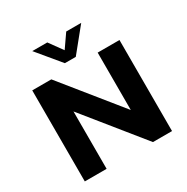

<svg xmlns="http://www.w3.org/2000/svg" viewBox="-195 -1052 1189 1220"><g transform="rotate(-30 400.0 -442.0)"><path d="M720 -668V0H580L240 -421V0H80V-668H220L560 -247V-668ZM346 -714 205 -884H315L386 -786L454 -884H564L426 -714Z"/></g></svg>

Font: Madhuban Bold
Style: Regular
Weight: 700
Designer: jaikishan Patel
Foundry: MagicType
Version: Version 1.000